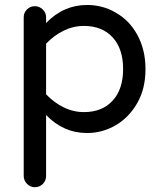

<svg xmlns="http://www.w3.org/2000/svg" viewBox="-20 -529 656 779"><path d="M76.2 184.6V-459Q76.2 -477.5 89.4 -490.7Q102.5 -503.9 121.1 -503.9Q139.6 -503.9 153.3 -490.7Q167 -477.5 167 -459V-435.5Q237.3 -508.8 333 -508.8Q396.5 -508.8 448.2 -478.5Q504.9 -447.3 537.6 -386.7Q570.3 -326.2 570.3 -249Q570.3 -168.9 537.1 -111.3Q503.9 -52.7 449.7 -21Q395.5 10.7 333 10.7Q237.3 10.7 167 -62.5V184.6Q167 204.1 153.8 217.3Q140.6 230.5 121.1 230.5Q102.5 230.5 89.4 216.8Q76.2 203.1 76.2 184.6ZM479.5 -249Q479.5 -331.1 437 -377.4Q394.5 -423.8 320.3 -423.8Q277.3 -423.8 237.8 -404.3Q198.2 -384.8 167 -351.6V-146.5Q198.2 -113.3 237.8 -93.8Q277.3 -74.2 320.3 -74.2Q394.5 -74.2 437 -120.6Q479.5 -167 479.5 -249Z"/></svg>

Font: KTXP_ComRound
Style: Medium
Weight: 500
Version: Version 1.01;May 16, 2022;FontCreator 13.0.0.2683 64-bit